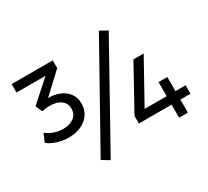

<svg xmlns="http://www.w3.org/2000/svg" viewBox="-143 -945 1290 1191"><g transform="rotate(-30 502.0 -350.0)"><path d="M186.5 -235Q141.5 -235 101 -248.5Q60.5 -262 38.5 -281.5L63 -340Q85 -321 117.5 -309.8Q150 -298.5 182 -298.5Q230 -298.5 259 -321.5Q288 -344.5 288 -383Q288 -422 258.2 -443.8Q228.5 -465.5 178.5 -465.5Q166.5 -465.5 152.2 -464Q138 -462.5 123 -459L102 -506.5L250.5 -639.5H42.5V-700H337V-644.5L195 -512Q237.5 -512.5 274.8 -498Q312 -483.5 335 -453.5Q358 -423.5 358 -379Q358 -336 336 -303.5Q314 -271 275.2 -253Q236.5 -235 186.5 -235ZM838 0V-93.5H604V-148L773.5 -455H847L680 -154H838V-255H901V-154H973.5V-93.5H901V0ZM339 16 285.5 -16 677 -716.5 730.5 -687Z"/></g></svg>

Font: Geologica Roman Light
Style: Regular
Weight: 300
Designer: Sindre Bremnes, Frode Helland
Foundry: Monokrom Skriftforlag AS
Version: Version 1.010;gftools[0.9.28]